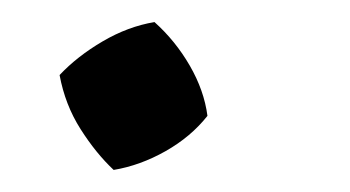

<svg xmlns="http://www.w3.org/2000/svg" viewBox="-20 -151 317 174"><path d="M83 3Q67 -12 53 -34Q39 -56 34 -83Q50 -100 73 -113.5Q96 -127 120 -131Q139 -114 152 -91.5Q165 -69 168 -46Q153 -27 130 -14Q107 -1 83 3Z"/></svg>

Font: Piazzolla Thin SemiBold
Style: Italic
Weight: 600
Italic angle: -11.3°
Version: Version 2.005